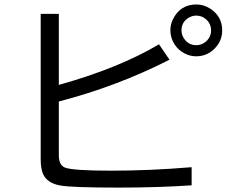

<svg xmlns="http://www.w3.org/2000/svg" viewBox="-20 -853 1040 859"><path d="M162.1 -791H243.2V-473.1Q512.2 -548.3 691.4 -654.8L738.3 -585.9Q505.9 -467.3 243.2 -398.9V-158.2Q243.2 -114.7 270 -103.5Q305.2 -89.4 478 -89.4Q650.9 -89.4 837.4 -105V-23.9Q688.5 -13.7 510.3 -13.7Q303.7 -13.7 250.5 -22.9Q191.9 -33.2 173.3 -73.2Q162.1 -97.7 162.1 -140.1ZM858.9 -833Q892.1 -833 921.9 -813.5Q974.1 -778.8 974.1 -716.8Q974.1 -669.9 939.9 -635.3Q905.8 -601.1 857.4 -601.1Q830.6 -601.1 806.2 -613.8Q778.8 -627.9 761.7 -653.3Q742.2 -683.1 742.2 -717.8Q742.2 -743.2 753.9 -767.1Q786.6 -833 858.9 -833ZM857.9 -783.2Q842.3 -783.2 827.1 -775.4Q792 -756.3 792 -716.8Q792 -697.8 802.7 -681.6Q822.3 -650.9 858.4 -650.9Q883.3 -650.9 902.3 -668Q924.3 -688 924.3 -716.8Q924.3 -747.1 901.4 -767.1Q882.8 -783.2 857.9 -783.2Z"/></svg>

Font: BIZ UDGothic
Style: Regular
Weight: 400
Monospace: yes
Designer: TypeBank Co., Ltd.
Foundry: Morisawa Inc.
Version: Version 1.05